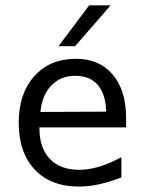

<svg xmlns="http://www.w3.org/2000/svg" viewBox="-20 -684 540 716"><path d="M450.2 -245.1V-209H127V-207Q127 -131.8 166 -91.3Q205.1 -50.8 275.4 -50.8Q311.5 -50.8 350.1 -62.5Q388.7 -74.2 432.6 -97.7V-22.5Q390.6 -5.9 351.1 2.9Q311.5 11.7 274.4 11.7Q168.9 11.7 109.4 -51.8Q49.8 -115.2 49.8 -226.6Q49.8 -335 107.9 -399.9Q166 -464.8 263.7 -464.8Q350.6 -464.8 400.4 -405.8Q450.2 -346.7 450.2 -245.1ZM376 -267.6Q374 -333 344.7 -367.2Q315.4 -401.4 259.8 -401.4Q207 -401.4 171.9 -365.7Q136.7 -330.1 130.9 -266.6ZM312.5 -664.1H392.6L259.8 -511.7H198.2Z"/></svg>

Font: BabelStone Marchen
Style: Regular
Weight: 400
Designer: Andrew West
Foundry: Andrew West
Version: Version 9.003 2021-11-11